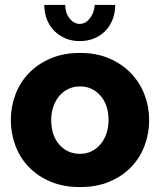

<svg xmlns="http://www.w3.org/2000/svg" viewBox="-20 -750 650 780"><path d="M305 10Q238 10 185.5 -12Q133 -34 97 -71.5Q61 -109 42.5 -158.5Q24 -208 24 -262Q24 -316 42.5 -365.5Q61 -415 97 -452.5Q133 -490 185.5 -512.5Q238 -535 305 -535Q372 -535 424 -512.5Q476 -490 512 -452.5Q548 -415 567 -365.5Q586 -316 586 -262Q586 -208 567.5 -158.5Q549 -109 513 -71.5Q477 -34 424.5 -12Q372 10 305 10ZM188 -262Q188 -200 221 -162.5Q254 -125 305 -125Q330 -125 351 -135Q372 -145 387.5 -163Q403 -181 412 -206.5Q421 -232 421 -262Q421 -324 388 -361.5Q355 -399 305 -399Q280 -399 258.5 -389Q237 -379 221.5 -361Q206 -343 197 -317.5Q188 -292 188 -262ZM304 -653Q327 -653 344.5 -674.5Q362 -696 365 -730H448Q448 -698 437.5 -671Q427 -644 408 -624.5Q389 -605 362.5 -594Q336 -583 304 -583Q272 -583 246 -594Q220 -605 200.5 -624.5Q181 -644 170.5 -671Q160 -698 160 -730H245Q245 -698 262.5 -675.5Q280 -653 304 -653Z"/></svg>

Font: Oxford Sans
Style: Regular
Weight: 800
Designer: Matt McInerney, Pablo Impallari, Rodrigo Fuenzalida
Foundry: Matt McInerney, Pablo Impallari, Rodrigo Fuenzalida
Version: Version 3.000g; ttfautohint (v1.5) -l 8 -r 28 -G 28 -x 14 -D